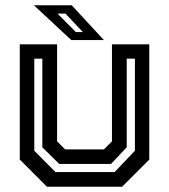

<svg xmlns="http://www.w3.org/2000/svg" viewBox="-20 -708 641 728"><path d="M158 0 55 -103V-540H196.5V-172L227 -141.5H374L404.5 -172V-540H546V-103L443 0ZM190.5 -55.5H414.5L491.5 -136.5V-485.5H460.5V-149.5L401 -86.5H204.5L140.5 -149.5V-485.5H110V-136.5ZM374 -556H250.5L108.5 -688H252ZM294 -586.5 228 -656.5H198L267.5 -586.5Z"/></svg>

Font: Tourney Thin SemiBold
Style: Regular
Weight: 600
Version: Version 1.015